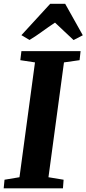

<svg xmlns="http://www.w3.org/2000/svg" viewBox="-28 -1020 468 1040"><path d="M-8 0 -3.5 -46.5 77.5 -60 161.5 -682 82 -694 88 -743H408.5L403 -694L318.5 -682L234.5 -60L316.5 -46.5L313 0ZM88 -829.5 244 -999.5H325L420.5 -829L370.5 -803Q344.5 -826.5 320.2 -850.2Q296 -874 270 -897.5Q233.5 -873.5 201.5 -850Q169.5 -826.5 132 -803.5Z"/></svg>

Font: Merriweather 28pt ExtraBold
Style: Italic
Weight: 800
Italic angle: -7.8°
Version: Version 2.101